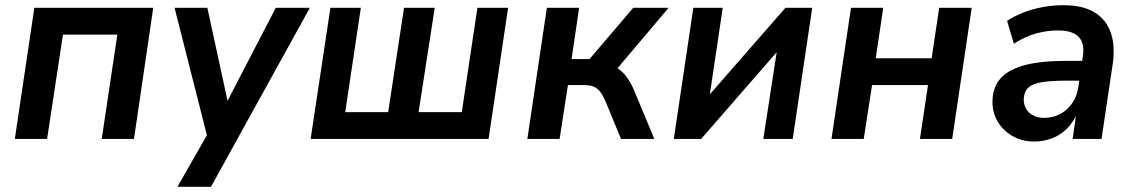

<svg xmlns="http://www.w3.org/2000/svg" viewBox="-20 -534 4364 738"><path d="M37 0 112 -504H569L495 0H371L431 -401H222L161 0Z M662 184 790 -40 783 16 651 -504H777L860 -122H842L1040 -504H1171L791 184Z M1174 0 1250 -504H1367L1307 -103H1472L1533 -504H1651L1589 -103H1755L1815 -504H1933L1858 0Z M2007 0 2082 -504H2206L2177 -307H2246L2414 -504H2550L2336 -251L2311 -285Q2337 -283 2355.5 -270.5Q2374 -258 2389.5 -237Q2405 -216 2418 -185L2495 0H2367L2306 -148Q2296 -170 2285.5 -183Q2275 -196 2260.5 -201.5Q2246 -207 2224 -207H2163L2131 0Z M2570 0 2645 -504H2758L2705 -148H2688L2999 -504H3102L3027 0H2914L2969 -357H2986L2675 0Z M3176 0 3251 -504H3375L3346 -310H3561L3590 -504H3715L3640 0H3516L3547 -207H3332L3300 0Z M3955 10Q3908 10 3871 -11.5Q3834 -33 3813.5 -69Q3793 -105 3795 -150Q3797 -202 3828 -235Q3859 -268 3920.5 -284Q3982 -300 4077 -300H4153L4142 -224H4080Q4023 -224 3987 -218.5Q3951 -213 3934 -198.5Q3917 -184 3915 -154Q3915 -119 3937 -100Q3959 -81 3994 -81Q4027 -81 4054.5 -95.5Q4082 -110 4101 -137Q4120 -164 4125 -201L4142 -316Q4150 -367 4126.5 -392Q4103 -417 4046 -417Q4005 -417 3963 -405.5Q3921 -394 3877 -366L3851 -454Q3880 -473 3915 -486.5Q3950 -500 3989.5 -507Q4029 -514 4068 -514Q4142 -514 4187 -486.5Q4232 -459 4249.5 -408.5Q4267 -358 4257 -288L4214 0H4103L4118 -105H4123Q4108 -67 4082.5 -41Q4057 -15 4024 -2.5Q3991 10 3955 10Z"/></svg>

Font: Nunitoga
Style: Bold Italic
Weight: 700
Italic angle: -9°
Designer: Vernon Adams
Foundry: Vernon Adams
Version: Version 1.0